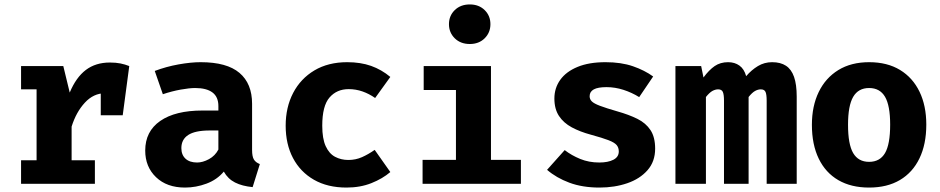

<svg xmlns="http://www.w3.org/2000/svg" viewBox="-20 -829 4240 866"><path d="M75 0V-106H145V-426H75V-531H265.5L294.5 -411.5Q323 -480 367.2 -513.5Q411.5 -547 475.5 -547Q502.5 -547 523.5 -542.8Q544.5 -538.5 563 -531L515 -400.5Q500.5 -404.5 486 -406.5Q471.5 -408.5 454 -408.5Q402 -408.5 362.8 -366Q323.5 -323.5 303 -258V-106H408V0ZM434.5 -309V-464L458 -531H563L533.5 -309Z M1117 -153Q1117 -123 1125.2 -109.5Q1133.5 -96 1152 -89L1119.5 15Q1072.5 10.5 1040.2 -5.8Q1008 -22 989.5 -55Q959 -18.5 911.5 -0.8Q864 17 814.5 17Q732.5 17 683.8 -29.8Q635 -76.5 635 -150Q635 -236.5 702.8 -283.5Q770.5 -330.5 893.5 -330.5H965V-350.5Q965 -392 938.2 -412Q911.5 -432 860 -432Q834.5 -432 794.5 -424.8Q754.5 -417.5 714.5 -404L678 -509Q729.5 -528.5 785.2 -538.5Q841 -548.5 885 -548.5Q1003.5 -548.5 1060.2 -500.2Q1117 -452 1117 -361ZM869 -96Q894.5 -96 922.5 -111.2Q950.5 -126.5 965 -154.5V-240.5H926Q860 -240.5 829 -220.2Q798 -200 798 -161Q798 -130.5 816.8 -113.2Q835.5 -96 869 -96Z M1551.5 -107.5Q1584 -107.5 1612.8 -120.2Q1641.5 -133 1670 -153L1740.5 -53Q1705.5 -23 1655.2 -3Q1605 17 1543 17Q1457.5 17 1396 -18.2Q1334.5 -53.5 1301.5 -116.2Q1268.5 -179 1268.5 -262Q1268.5 -345 1302.2 -409.8Q1336 -474.5 1398.2 -511.5Q1460.5 -548.5 1546 -548.5Q1606.5 -548.5 1653.8 -531.8Q1701 -515 1740.5 -482L1672 -387Q1645 -406 1615 -416.5Q1585 -427 1552.5 -427Q1499 -427 1466.2 -389.2Q1433.5 -351.5 1433.5 -262Q1433.5 -203.5 1449 -169.8Q1464.5 -136 1491.2 -121.8Q1518 -107.5 1551.5 -107.5Z M2194.5 -531V-108H2329.5V0H1886V-108H2036.5V-423H1891V-531ZM2099 -809Q2140 -809 2166 -783.5Q2192 -758 2192 -720Q2192 -682 2166 -656.2Q2140 -630.5 2099 -630.5Q2057.5 -630.5 2031.2 -656.2Q2005 -682 2005 -720Q2005 -758 2031.2 -783.5Q2057.5 -809 2099 -809Z M2683 -96Q2722.5 -96 2746.8 -108.5Q2771 -121 2771 -146Q2771 -163 2761.5 -174.5Q2752 -186 2725 -196.5Q2698 -207 2645 -221.5Q2596.5 -234.5 2559.2 -254.5Q2522 -274.5 2501.2 -306Q2480.5 -337.5 2480.5 -384.5Q2480.5 -432 2507 -469Q2533.5 -506 2585 -527.2Q2636.5 -548.5 2711 -548.5Q2782 -548.5 2834.8 -530.2Q2887.5 -512 2926 -484L2863 -391Q2830 -411.5 2792 -423.8Q2754 -436 2715.5 -436Q2677 -436 2658.2 -425.8Q2639.5 -415.5 2639.5 -395Q2639.5 -381.5 2649.2 -371.8Q2659 -362 2686 -351.8Q2713 -341.5 2765 -326.5Q2816.5 -312 2854.8 -293Q2893 -274 2914 -242.2Q2935 -210.5 2935 -158.5Q2935 -100.5 2900.5 -61.2Q2866 -22 2809 -2.5Q2752 17 2684 17Q2607 17 2548 -5Q2489 -27 2447.5 -63L2527 -152Q2558 -128 2597.2 -112Q2636.5 -96 2683 -96Z M3462.5 -548.5Q3500.5 -548.5 3525 -532.5Q3549.5 -516.5 3561.5 -482.2Q3573.5 -448 3573.5 -393V0H3438V-375Q3438 -403 3432.8 -414.5Q3427.5 -426 3411.5 -426Q3399 -426 3385.8 -418.8Q3372.5 -411.5 3356.5 -391.5V0H3245.5V-375Q3245.5 -403 3240.2 -414.5Q3235 -426 3219 -426Q3206.5 -426 3193.2 -418.8Q3180 -411.5 3164 -391.5V0H3026.5V-531H3142.5L3153 -479.5Q3178 -513.5 3203.5 -531Q3229 -548.5 3264 -548.5Q3294 -548.5 3315.2 -533.2Q3336.5 -518 3345.5 -485.5Q3369.5 -513.5 3398.5 -531Q3427.5 -548.5 3462.5 -548.5Z M3900 -548.5Q3982 -548.5 4039.5 -513.5Q4097 -478.5 4127.5 -415.2Q4158 -352 4158 -267Q4158 -178.5 4127.2 -114.8Q4096.5 -51 4039 -17Q3981.5 17 3900 17Q3819 17 3761.2 -16.5Q3703.5 -50 3672.8 -113.5Q3642 -177 3642 -266Q3642 -350.5 3672.8 -414Q3703.5 -477.5 3761.2 -513Q3819 -548.5 3900 -548.5ZM3900 -432Q3851.5 -432 3828.2 -392.2Q3805 -352.5 3805 -266Q3805 -178 3828.2 -138.5Q3851.5 -99 3900 -99Q3948.5 -99 3971.8 -138.5Q3995 -178 3995 -267Q3995 -353 3971.8 -392.5Q3948.5 -432 3900 -432Z"/></svg>

Font: Fira Code Light
Style: Bold
Weight: 700
Monospace: yes
Version: Version 5.002